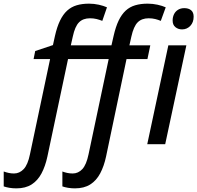

<svg xmlns="http://www.w3.org/2000/svg" viewBox="-132 -785 1074 1045"><path d="M-43 240.2Q-63.5 240.2 -81.3 237.1Q-99.1 233.9 -111.8 229.5V148.4Q-98.1 153.3 -84.7 156.2Q-71.3 159.2 -55.7 159.2Q-25.9 159.2 -3.2 135.5Q19.5 111.8 31.2 54.2L140.6 -463.4H50.8L59.6 -507.3L156.2 -539.6L167 -588.9Q178.2 -638.7 194.6 -672.6Q210.9 -706.5 233.4 -727.1Q255.9 -747.6 285.4 -756.3Q314.9 -765.1 352.5 -765.1Q379.4 -765.1 405.8 -759.3Q432.1 -753.4 450.2 -745.1L424.8 -671.4Q410.2 -677.2 393.8 -681.4Q377.4 -685.5 357.9 -685.5Q319.8 -685.5 297.9 -663.3Q275.9 -641.1 264.2 -585.9L253.4 -538.1H474.6L486.3 -589.4Q497.6 -639.2 513.7 -672.9Q529.8 -706.5 552 -727.1Q574.2 -747.6 604 -756.3Q633.8 -765.1 671.4 -765.1Q699.2 -765.1 725.6 -759.3Q752 -753.4 770 -745.1L743.2 -671.4Q729.5 -677.2 712.9 -681.4Q696.3 -685.5 677.2 -685.5Q639.2 -685.5 617.2 -663.3Q595.2 -641.1 583 -585.9L572.3 -538.1H686L670.4 -463.4H556.6L445.3 66.9Q434.1 119.6 413.3 158.7Q392.6 197.8 359.1 219Q325.7 240.2 275.4 240.2Q256.3 240.2 238 237.1Q219.7 233.9 207.5 229.5V148.4Q220.2 153.3 234.1 156.2Q248 159.2 263.7 159.2Q293.9 159.2 316.2 135.3Q338.4 111.3 350.1 54.2L459.5 -463.4H238.3L126 66.9Q114.7 119.6 94 158.7Q73.2 197.8 40 219Q6.8 240.2 -43 240.2ZM669.4 0 784.2 -538.1H882.3L767.1 0ZM858.9 -625Q837.9 -625 822.8 -637.2Q807.6 -649.4 807.6 -673.3Q807.6 -692.4 815.2 -707.8Q822.8 -723.1 837.2 -731.9Q851.6 -740.7 871.1 -740.7Q894.5 -740.7 908.2 -729.2Q921.9 -717.8 921.9 -694.3Q921.9 -663.1 903.6 -644Q885.3 -625 858.9 -625Z"/></svg>

Font: Open Sans Medium
Style: Italic
Weight: 500
Italic angle: -12°
Designer: Monotype Design Team
Foundry: Monotype Imaging Inc.
Version: Version 3.000